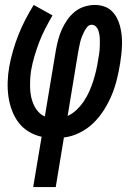

<svg xmlns="http://www.w3.org/2000/svg" viewBox="-20 -550 540 775"><path d="M114 205 148 2Q120 -4 95.5 -19Q71 -34 54.5 -56Q38 -78 28 -105Q18 -132 14 -160.5Q10 -189 11 -219.5Q12 -250 17 -279Q23 -312 32.5 -345Q42 -378 54.5 -409.5Q67 -441 82.5 -471Q98 -501 116 -530L192 -488Q177 -462 163 -435Q149 -408 138.5 -380.5Q128 -353 119.5 -324.5Q111 -296 106 -268Q103 -250 102 -232Q101 -214 101.5 -195.5Q102 -177 105.5 -160Q109 -143 116 -127.5Q123 -112 134.5 -99Q146 -86 161 -80L206 -350Q210 -371 215.5 -391.5Q221 -412 230 -432Q239 -452 252 -470.5Q265 -489 282.5 -503Q300 -517 321 -523.5Q342 -530 363 -530Q382 -530 400 -524Q418 -518 430.5 -506Q443 -494 451.5 -478Q460 -462 464.5 -444.5Q469 -427 471 -408.5Q473 -390 472.5 -371Q472 -352 470 -332.5Q468 -313 465 -295Q460 -263 452 -230.5Q444 -198 431.5 -167.5Q419 -137 400.5 -107.5Q382 -78 357.5 -54Q333 -30 302 -14.5Q271 1 238 5L205 205ZM253 -82Q273 -91 290 -107.5Q307 -124 319.5 -143Q332 -162 341 -182.5Q350 -203 356.5 -223.5Q363 -244 368 -265.5Q373 -287 376 -308Q378 -318 379.5 -328Q381 -338 382 -348Q383 -358 383 -368.5Q383 -379 383 -388.5Q383 -398 381.5 -408Q380 -418 377 -427Q374 -436 367 -443Q360 -450 350 -450Q339 -450 331.5 -440.5Q324 -431 319 -421Q314 -411 310 -400.5Q306 -390 303.5 -379.5Q301 -369 299 -358Q297 -347 295 -337Z"/></svg>

Font: Iosevka Curly Medium Oblique
Style: Regular
Weight: 500
Italic angle: -9°
Monospace: yes
Designer: Belleve Invis
Foundry: Belleve Invis
Version: Version 11.1.0; ttfautohint (v1.8.3)